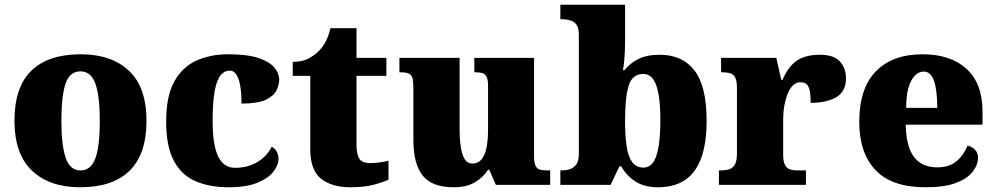

<svg xmlns="http://www.w3.org/2000/svg" viewBox="-20 -780 4202 810"><path d="M318 10Q189 10 115 -60Q41 -130 41 -271Q41 -412 112 -481.5Q183 -551 321 -551Q450 -551 524 -481.5Q598 -412 598 -271Q598 -130 527 -60Q456 10 318 10ZM320 -61Q350 -61 368 -85Q386 -109 393.5 -156Q401 -203 401 -271Q401 -375 382.5 -427Q364 -479 319 -479Q274 -479 256.5 -427Q239 -375 239 -271Q239 -168 257 -114.5Q275 -61 320 -61Z M944 10Q865 10 806 -15Q747 -40 714 -100.5Q681 -161 681 -267Q681 -376 716 -437.5Q751 -499 810 -525Q869 -551 942 -551Q1024 -551 1071 -535Q1118 -519 1138 -494.5Q1158 -470 1158 -444Q1158 -424 1147 -400Q1136 -376 1102 -359.5Q1068 -343 999 -343Q999 -380 994.5 -411.5Q990 -443 979 -462.5Q968 -482 949 -482Q927 -482 911 -463Q895 -444 886 -397.5Q877 -351 877 -268Q877 -203 887 -159.5Q897 -116 918 -94Q939 -72 972 -72Q1010 -72 1040.5 -84Q1071 -96 1093 -116.5Q1115 -137 1126 -161Q1142 -153 1148.5 -138.5Q1155 -124 1155 -110Q1155 -84 1133.5 -56Q1112 -28 1066 -9Q1020 10 944 10Z M1457 10Q1380 10 1334.5 -26Q1289 -62 1289 -150V-460H1215V-519Q1258 -519 1286 -535.5Q1314 -552 1328 -568Q1342 -582 1354.5 -606Q1367 -630 1374 -661H1484V-536H1610V-460H1484V-170Q1484 -130 1495.5 -111Q1507 -92 1543 -92Q1563 -92 1583 -95Q1603 -98 1619 -102V-22Q1601 -13 1560 -1.5Q1519 10 1457 10Z M1894 10Q1802 10 1763 -39.5Q1724 -89 1724 -189V-402Q1724 -431 1721 -446.5Q1718 -462 1706.5 -468.5Q1695 -475 1669 -475H1665V-536H1919V-234Q1919 -192 1924 -159.5Q1929 -127 1940.5 -108.5Q1952 -90 1973 -90Q1997 -90 2011.5 -107.5Q2026 -125 2032.5 -157.5Q2039 -190 2039 -235V-417Q2039 -444 2032.5 -456.5Q2026 -469 2014 -472Q2002 -475 1985 -475H1981V-536H2233V-121Q2233 -93 2239.5 -80Q2246 -67 2259 -64Q2272 -61 2289 -61H2301V0H2072L2044 -64H2039Q2017 -30 1982 -10Q1947 10 1894 10Z M2756 10Q2698 10 2660.5 -14.5Q2623 -39 2601 -78H2593L2556 0H2344V-61H2350Q2367 -61 2383.5 -66Q2400 -71 2411 -86Q2422 -101 2422 -130V-633Q2422 -661 2412.5 -675Q2403 -689 2386 -694Q2369 -699 2348 -699H2344V-760H2617V-599Q2617 -581 2616 -560Q2615 -539 2613 -519.5Q2611 -500 2608 -484H2615Q2635 -511 2671 -530Q2707 -549 2763 -549Q2859 -549 2910 -482.5Q2961 -416 2961 -271Q2961 -174 2937.5 -111.5Q2914 -49 2868.5 -19.5Q2823 10 2756 10ZM2695 -73Q2733 -73 2749.5 -124.5Q2766 -176 2766 -272Q2766 -370 2749 -419Q2732 -468 2694 -468Q2648 -468 2632.5 -419.5Q2617 -371 2617 -271Q2617 -208 2623.5 -163.5Q2630 -119 2647 -96Q2664 -73 2695 -73Z M3013 0V-61H3018Q3041 -61 3056.5 -66Q3072 -71 3080.5 -86.5Q3089 -102 3089 -133V-407Q3089 -437 3082.5 -451.5Q3076 -466 3062 -470.5Q3048 -475 3026 -475H3022V-536H3255L3276 -443H3281Q3298 -482 3320 -505.5Q3342 -529 3371 -539Q3400 -549 3439 -549Q3498 -549 3523.5 -520.5Q3549 -492 3549 -450Q3549 -394 3508 -370Q3467 -346 3400 -346Q3400 -374 3397 -393Q3394 -412 3385 -422.5Q3376 -433 3357 -433Q3339 -433 3325.5 -420Q3312 -407 3303 -384.5Q3294 -362 3289 -334.5Q3284 -307 3284 -278V-128Q3284 -99 3291.5 -84.5Q3299 -70 3313 -65.5Q3327 -61 3345 -61H3380V0Z M3884 10Q3742 10 3673.5 -62.5Q3605 -135 3605 -266Q3605 -407 3675 -479Q3745 -551 3872 -551Q3990 -551 4057.5 -489.5Q4125 -428 4125 -309V-254H3801Q3803 -160 3836.5 -117Q3870 -74 3934 -74Q3985 -74 4015.5 -100Q4046 -126 4062 -166Q4081 -161 4093.5 -148Q4106 -135 4106 -115Q4106 -85 4084 -56Q4062 -27 4013.5 -8.5Q3965 10 3884 10ZM3934 -325Q3934 -399 3920.5 -438.5Q3907 -478 3877 -478Q3845 -478 3824 -439Q3803 -400 3803 -325Z"/></svg>

Font: Noto Serif Bengali Black
Style: Regular
Weight: 900
Version: Version 2.003